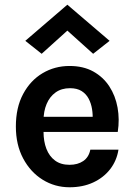

<svg xmlns="http://www.w3.org/2000/svg" viewBox="-20 -778 570 812"><path d="M274.1 14Q212.1 14 160.5 -17.9Q109 -49.8 78 -107.8Q47.1 -165.7 47.1 -243.1Q47.1 -323.1 77.8 -380.4Q108.5 -437.8 160 -468.4Q211.6 -499 274.1 -499Q332.2 -499 374.4 -475.7Q416.5 -452.3 442.4 -412.6Q468.2 -373 477.2 -323Q486.2 -273.1 478 -219.9H141.1V-284H394.6L371.6 -269Q373.1 -292.6 369.3 -316.5Q365.5 -340.4 355 -360.5Q344.4 -380.7 325.2 -392.9Q306 -405 276 -405Q240 -405 215 -387Q190 -369 177.1 -338.1Q164.1 -307.2 164.1 -268V-220.9Q164.1 -179.9 176.3 -148.5Q188.5 -117 212.8 -99Q237.1 -81 274.1 -81Q308.6 -81 332 -96.9Q355.5 -112.9 362 -144.9H481Q473.5 -98.1 445.7 -62.3Q417.8 -26.5 374 -6.3Q330.2 14 274.1 14ZM156.2 -550.5 87 -605.3 264.8 -758.1 443.5 -605.3 373.9 -550.5 244 -667.3H285.6Z"/></svg>

Font: Karla
Style: Regular
Weight: 400
Designer: Jonathan Pinhorn
Version: Version 2.004;gftools[0.9.33]